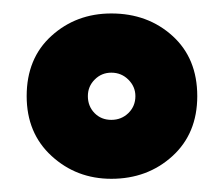

<svg xmlns="http://www.w3.org/2000/svg" viewBox="-20 -756 336 288"><path d="M147 -487.8Q94.7 -487.8 57.4 -522Q20 -556.2 20 -611.8Q20 -668.5 57.1 -702.1Q94.2 -735.8 147 -735.8Q201.7 -735.8 238.8 -702.1Q275.9 -668.5 275.9 -611.8Q275.9 -555.7 238.5 -521.7Q201.2 -487.8 147 -487.8ZM183.1 -611.8Q183.1 -626 172.6 -636.5Q162.1 -647 147 -647Q132.3 -647 122.1 -636.7Q111.8 -626.5 111.8 -611.8Q111.8 -596.7 121.8 -586.4Q131.8 -576.2 147 -576.2Q162.1 -576.2 172.6 -586.4Q183.1 -596.7 183.1 -611.8Z"/></svg>

Font: Kanit ExtraBold
Style: Regular
Weight: 800
Designer: Katatrad Team
Foundry: CadsonDemak
Version: Version 1.000;PS 001.000;hotconv 1.0.88;makeotf.lib2.5.64775